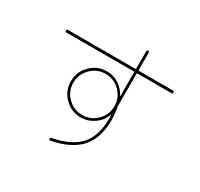

<svg xmlns="http://www.w3.org/2000/svg" viewBox="-175 -1030 1350 1298"><g transform="rotate(30 500.0 -381.0)"><path d="M346.7 -256.8Q393.6 -210 460 -210Q526.4 -210 573.2 -256.8Q620.1 -303.7 620.1 -369.6Q620.1 -435.5 573.2 -482.9Q526.4 -530.3 460 -530.3Q393.6 -530.3 346.7 -482.9Q299.8 -435.5 299.8 -369.6Q299.8 -303.7 346.7 -256.8ZM89.8 -639.6Q80.1 -639.6 80.1 -649.9Q80.1 -660.2 89.8 -660.2H615.2Q620.1 -660.2 620.1 -665V-799.8Q620.1 -809.6 629.9 -809.6Q639.6 -809.6 639.6 -799.8V-665Q639.6 -660.2 644.5 -660.2H910.2Q919.9 -660.2 919.9 -649.9Q919.9 -639.6 910.2 -639.6H644.5Q639.6 -639.6 639.6 -634.8V-388.7Q639.6 -381.8 640.6 -377.9Q649.4 -334 650.4 -280.3Q650.4 -138.7 580.6 -60.1Q510.7 18.6 361.3 47.9Q352.5 49.8 350.1 40Q347.7 30.3 357.4 28.3Q501 1 565.9 -71.8Q630.9 -144.5 630.9 -280.3Q630.9 -285.2 630.4 -293.9Q629.9 -302.7 629.9 -306.6Q629.9 -308.6 628.9 -308.6Q627 -308.6 627 -307.6Q610.4 -256.8 562.5 -223.6Q514.6 -190.4 460 -190.4Q385.7 -190.4 333 -243.2Q280.3 -295.9 280.3 -370.1Q280.3 -444.3 333 -497.1Q385.7 -549.8 460 -549.8Q510.7 -549.8 553.2 -522.5Q595.7 -495.1 617.2 -450.2Q617.2 -449.2 619.1 -449.2Q620.1 -449.2 620.1 -450.2V-634.8Q620.1 -639.6 615.2 -639.6Z"/></g></svg>

Font: Rounded Mgen+ 1mn thin
Style: Regular
Weight: 100
Designer: [Source Han Sans]
Ryoko NISHIZUKA  (kana & ideographs); Paul D. Hunt (Latin, Greek & Cyrillic); Wenlong ZHANG  (bopomofo
Version: Version 1.059.20150602